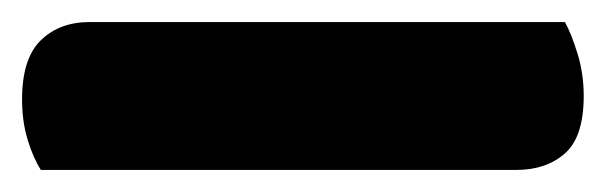

<svg xmlns="http://www.w3.org/2000/svg" viewBox="-20 34 549 174"><path d="M17 188Q10 177 5 160.5Q0 144 0 124Q0 87 17 70.5Q34 54 61 54H492Q498 65 503.5 83Q509 101 509 121Q509 158 492 173Q475 188 448 188Z"/></svg>

Font: Baloo 2 Latin ExtraBold
Style: Regular
Weight: 400
Designer: Sarang Kulkarni and Ek Type
Foundry: Ek Type
Version: Version 1.001